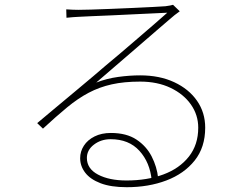

<svg xmlns="http://www.w3.org/2000/svg" viewBox="-20 -751 1040 800"><path d="M256 -712Q269 -711 283.5 -710.5Q298 -710 307 -710Q322 -710 358.5 -711Q395 -712 442 -714Q489 -716 535.5 -718Q582 -720 618 -722Q654 -724 669 -725Q683 -727 688.5 -728Q694 -729 701 -731L729 -704Q719 -697 707.5 -688Q696 -679 685 -669Q668 -655 632 -623.5Q596 -592 550.5 -553Q505 -514 460.5 -475.5Q416 -437 381 -407Q425 -424 472.5 -430.5Q520 -437 564 -437Q645 -437 706 -408.5Q767 -380 801 -331Q835 -282 835 -219Q835 -137 791 -82Q747 -27 673 1Q599 29 508 29Q442 29 399 12.5Q356 -4 335 -31.5Q314 -59 314 -92Q314 -120 329.5 -144Q345 -168 374 -182.5Q403 -197 442 -197Q507 -197 548.5 -169.5Q590 -142 612 -99Q634 -56 639 -9L612 0Q605 -74 561 -122.5Q517 -171 441 -171Q401 -171 371.5 -148.5Q342 -126 342 -93Q342 -48 388.5 -23.5Q435 1 507 1Q593 1 660.5 -24Q728 -49 767 -98.5Q806 -148 806 -219Q806 -272 775.5 -315.5Q745 -359 690.5 -385Q636 -411 564 -411Q497 -411 445.5 -399.5Q394 -388 349.5 -364.5Q305 -341 259.5 -303.5Q214 -266 159 -215L135 -238Q171 -268 212 -302.5Q253 -337 293.5 -370.5Q334 -404 368 -433Q402 -462 423 -480Q444 -497 478.5 -526.5Q513 -556 551.5 -589Q590 -622 624 -651.5Q658 -681 677 -698Q661 -697 623.5 -695.5Q586 -694 538.5 -691.5Q491 -689 444.5 -687Q398 -685 361 -683.5Q324 -682 309 -681Q296 -680 284 -679.5Q272 -679 257 -677Z"/></svg>

Font: Noto Sans KR Thin
Style: Regular
Weight: 100
Designer: Ryoko NISHIZUKA 西塚涼子 (kana, bopomofo & ideographs); Paul D. Hunt (Latin, Greek & Cyrillic); Sandoll Communications 산돌커뮤니
Foundry: Adobe
Version: Version 2.004-H2;hotconv 1.0.118;makeotfexe 2.5.65603